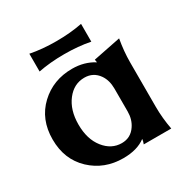

<svg xmlns="http://www.w3.org/2000/svg" viewBox="-167 -879 1013 1036"><g transform="rotate(-30 339.0 -361.0)"><path d="M151.9 -732.4Q225.1 -717.8 313 -717.8Q399.9 -717.8 474.1 -732.4V-621.6Q400.9 -636.2 313 -636.2Q225.1 -636.2 151.9 -621.6ZM613.3 0H441.9Q447.8 -13.7 449.7 -29.8Q397.5 9.8 310.5 9.8Q192.4 9.8 111.3 -66.4Q29.3 -143.6 29.3 -268.6Q29.3 -393.6 111.3 -470.7Q192.4 -546.9 310.5 -546.9Q386.2 -546.9 444.8 -509.8Q443.4 -518.6 441.9 -527.8L612.8 -562Q599.6 -487.8 599.6 -419.4V-143.6Q599.6 -73.2 613.3 0ZM343.8 -64.9Q399.9 -64.9 431.2 -112.3Q455.6 -148.4 455.6 -197.3V-339.8Q455.6 -391.6 431.2 -426.8Q399.4 -472.2 343.8 -472.2Q278.3 -472.2 234.9 -416Q190.4 -358.9 190.4 -268.6Q190.4 -177.2 234.9 -121.1Q279.3 -64.9 343.8 -64.9Z"/></g></svg>

Font: Classica
Style: Bold
Weight: 700
Designer: Wojciech Kalinowski "wmk69" (wmk69@o2.pl)
Foundry: Wojciech Kalinowski "wmk69" (wmk69@o2.pl)
Version: Version 2.1.1; 2021-05-14